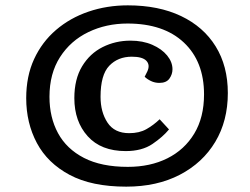

<svg xmlns="http://www.w3.org/2000/svg" viewBox="-20 -686 935 718"><path d="M452 12Q323 12 240.5 -32Q158 -76 118 -151Q78 -226 78 -319Q78 -401 107.5 -465Q137 -529 189.5 -574Q242 -619 311 -642.5Q380 -666 458 -666Q573 -666 657 -626Q741 -586 786.5 -512.5Q832 -439 832 -338Q832 -234 785 -155.5Q738 -77 652.5 -32.5Q567 12 452 12ZM458 -62Q542 -62 606 -94Q670 -126 706.5 -186.5Q743 -247 743 -333Q743 -456 667.5 -527Q592 -598 457 -598Q377 -598 310.5 -566Q244 -534 204.5 -472.5Q165 -411 165 -324Q165 -247 197 -188Q229 -129 294 -95.5Q359 -62 458 -62ZM450 -121Q358 -121 308 -176.5Q258 -232 258 -319Q258 -390 287 -438Q316 -486 364 -510Q412 -534 468 -534Q514 -534 549.5 -518.5Q585 -503 605 -478.5Q625 -454 625 -427Q625 -408 613.5 -392Q602 -376 576 -376Q559 -376 544.5 -383Q530 -390 521 -399L531 -419Q542 -443 527.5 -458.5Q513 -474 473 -474Q421 -474 388.5 -440Q356 -406 356 -324Q356 -267 382 -227.5Q408 -188 463 -188Q501 -188 527.5 -203Q554 -218 577 -240L612 -202Q589 -174 550 -147.5Q511 -121 450 -121Z"/></svg>

Font: Literata 7pt
Style: Bold Italic
Weight: 700
Italic angle: -2°
Designer: Latin by Veronika Burian and Jose Scaglione. Greek by Irene Vlachou. Cyrillic by Vera Evstafieva
Foundry: TypeTogether
Version: Version 3.002